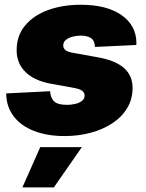

<svg xmlns="http://www.w3.org/2000/svg" viewBox="-20 -564 618 811"><path d="M253.4 10.7Q178.2 10.7 122.8 -11.2Q67.4 -33.2 37.4 -73.2Q7.3 -113.3 6.3 -166.5Q6.3 -167.5 6.3 -168.2Q6.3 -168.9 6.3 -169.4L191.4 -178.7Q193.8 -148.9 209.5 -135Q225.1 -121.1 263.2 -121.1Q280.8 -121.1 297.6 -125Q314.5 -128.9 325.9 -137.7Q337.4 -146.5 337.4 -160.6Q337.4 -172.9 326.4 -180.9Q315.4 -189 288.6 -193.4L194.8 -210.4Q123.5 -223.6 86.9 -260.5Q50.3 -297.4 50.3 -351.6Q50.3 -414.1 86.7 -457Q123 -500 184.3 -522Q245.6 -543.9 320.3 -543.9Q430.7 -543.9 492.9 -500.5Q555.2 -457 556.2 -383.8Q556.2 -381.8 555.9 -379.2Q555.7 -376.5 555.7 -374L380.9 -365.7Q380.4 -392.1 364.7 -402.8Q349.1 -413.6 320.3 -413.6Q304.2 -413.6 287.1 -409.2Q270 -404.8 258.5 -395.8Q247.1 -386.7 247.1 -371.6Q247.1 -361.3 255.4 -353.3Q263.7 -345.2 286.1 -341.3L394 -321.8Q466.3 -309.1 503.2 -277.1Q540 -245.1 540 -192.4Q540 -144.5 516.8 -106.7Q493.7 -68.8 453.6 -42.7Q413.6 -16.6 361.8 -2.9Q310.1 10.7 253.4 10.7ZM74.7 227.5 149.9 57.6H325.7L207.5 227.5Z"/></svg>

Font: Inter 20pt Black
Style: Italic
Weight: 900
Italic angle: -9.3988°
Version: Version 4.001;git-66647c0bb